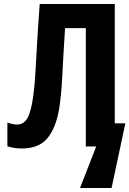

<svg xmlns="http://www.w3.org/2000/svg" viewBox="-20 -734 648 962"><path d="M539 208 608 -116H555V-714H179Q169 -578 164.5 -493.5Q160 -409 156.5 -355Q153 -301 147 -256Q136 -173 117 -141.5Q98 -110 66 -110Q45 -110 17 -120V-1Q50 10 89 10Q175 10 217.5 -41.5Q260 -93 276 -187Q287 -253 292 -353Q297 -453 306 -593H410V0H462L381 208Z"/></svg>

Font: Noto Sans Mono UI
Style: Bold
Weight: 700
Designer: Monotype Design team
Foundry: Monotype Imaging Inc.
Version: 1.000